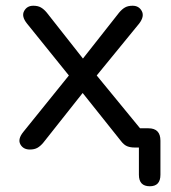

<svg xmlns="http://www.w3.org/2000/svg" viewBox="-20 -514 595 669"><path d="M502 135Q464 135 464 95V0H449Q434 0 423 -4.5Q412 -9 402 -22L268 -190L131 -17Q121 -5 110.5 1Q100 7 84 7Q61 7 51 -11Q41 -29 61 -54L220 -251L74 -432Q54 -457 64 -475.5Q74 -494 96 -494Q112 -494 122.5 -488Q133 -482 143 -470L269 -310L395 -470Q405 -482 415.5 -488Q426 -494 442 -494Q464 -494 474 -475.5Q484 -457 465 -432L317 -251L468 -67H497Q539 -67 539 -24V95Q539 135 502 135Z"/></svg>

Font: Chiron GoRound TC N
Style: Regular
Weight: 350
Designer: Ryoko NISHIZUKA 西塚涼子 (kana, bopomofo & ideographs); Paul D. Hunt (Latin, Greek & Cyrillic); Sandoll Communications 산돌커뮤니
Foundry: Adobe
Version: Version 1.000;hotconv 1.1.1;makeotfexe 2.6.0